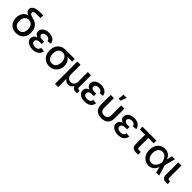

<svg xmlns="http://www.w3.org/2000/svg" viewBox="409 -2499 4458 4458"><g transform="rotate(45 2638.0 -270.0)"><path d="M287.1 11.7Q212.9 11.7 157.2 -19.5Q101.6 -50.8 70.3 -108.4Q39.1 -166 39.1 -245.1Q39.1 -325.2 70.3 -380.6Q101.6 -436 157.2 -465.1Q212.9 -494.1 286.6 -494.1V-460Q245.6 -468.3 212.6 -479.7Q179.7 -491.2 156.7 -507.3Q133.8 -523.4 121.8 -545.2Q109.9 -566.9 109.9 -595.2Q109.9 -636.2 135.7 -665.8Q161.6 -695.3 213.1 -711.4Q264.6 -727.5 342.3 -727.5H447.3V-637.7H323.7Q285.6 -637.7 261.7 -631.8Q237.8 -626 226.3 -614Q214.8 -602.1 214.8 -584Q214.8 -566.4 225.1 -554.2Q235.4 -542 253.9 -533Q272.5 -523.9 297.6 -516.6Q322.8 -509.3 352.5 -501Q386.2 -491.7 418.7 -472.7Q451.2 -453.6 477.1 -423.1Q502.9 -392.6 518.6 -348.9Q534.2 -305.2 534.2 -247.1Q534.2 -166.5 503.2 -108.4Q472.2 -50.3 416.5 -19.3Q360.8 11.7 287.1 11.7ZM286.6 -78.6Q330.6 -78.6 362.1 -97.4Q393.6 -116.2 410.6 -153.6Q427.7 -190.9 427.7 -245.1Q427.7 -300.3 410.6 -338.9Q393.6 -377.4 362.1 -398.2Q330.6 -418.9 286.6 -418.9Q243.2 -418.9 211.4 -398.4Q179.7 -377.9 162.6 -339.1Q145.5 -300.3 145.5 -245.1Q145.5 -190.4 162.6 -153.3Q179.7 -116.2 211.2 -97.4Q242.7 -78.6 286.6 -78.6Z M831.1 10.7Q769 10.7 719.7 -7.8Q670.4 -26.4 641.8 -61.5Q613.3 -96.7 613.3 -145Q613.3 -176.8 626.5 -202.1Q639.6 -227.5 666 -245.6Q692.4 -263.7 731.9 -273.4Q771.5 -283.2 824.2 -283.2H894.5V-232.4H832Q797.9 -232.4 772.5 -222.9Q747.1 -213.4 733.2 -195.6Q719.2 -177.7 719.2 -152.8Q719.2 -116.7 750 -95.2Q780.8 -73.7 833.5 -73.7Q868.7 -73.7 892.3 -83.7Q916 -93.8 929.2 -112.8Q942.4 -131.8 946.8 -160.2L1048.3 -150.9Q1042 -99.1 1013.9 -63Q985.8 -26.9 939.5 -8.1Q893.1 10.7 831.1 10.7ZM828.6 -254.9Q775.4 -254.9 736.8 -263.7Q698.2 -272.5 673.1 -288.8Q647.9 -305.2 636 -328.9Q624 -352.5 624 -381.8Q624 -429.7 650.6 -464.8Q677.2 -500 724.6 -519.3Q772 -538.6 833.5 -538.6Q892.6 -538.6 936.3 -520.3Q980 -502 1006.3 -468Q1032.7 -434.1 1039.6 -386.2L940.4 -375.5Q934.6 -412.1 907.7 -433.1Q880.9 -454.1 833.5 -454.1Q785.6 -454.1 756.8 -433.3Q728 -412.6 728 -379.9Q728 -350.6 754.9 -331.1Q781.7 -311.5 835.4 -311.5H894.5V-254.9Z M1376.5 11.7Q1301.3 11.7 1244.9 -22.7Q1188.5 -57.1 1157.2 -118.4Q1126 -179.7 1126 -260.3Q1126 -340.8 1157.2 -401.1Q1188.5 -461.4 1244.9 -495.4Q1301.3 -529.3 1376 -529.3H1680.2V-443.4H1464.8L1376 -439.5Q1329.6 -439.5 1297.6 -416.7Q1265.6 -394 1249.3 -353.8Q1232.9 -313.5 1232.9 -260.3Q1232.9 -207.5 1249.3 -166.3Q1265.6 -125 1297.9 -101.6Q1330.1 -78.1 1376.5 -78.1Q1423.3 -78.1 1455.3 -101.8Q1487.3 -125.5 1503.9 -166.5Q1520.5 -207.5 1520.5 -260.3Q1520.5 -313.5 1503.9 -353.5Q1487.3 -393.6 1455.3 -416.5Q1423.3 -439.5 1376.5 -439.5V-477.1Q1429.7 -477.1 1475.1 -463.1Q1520.5 -449.2 1554.4 -421.1Q1588.4 -393.1 1607.4 -349.9Q1626.5 -306.6 1626.5 -248.5Q1626.5 -173.8 1595.5 -115Q1564.5 -56.2 1508.1 -22.2Q1451.7 11.7 1376.5 11.7Z M1766.1 204.1V-529.3H1871.1V-217.3Q1871.1 -170.4 1887 -140.4Q1902.8 -110.4 1930.2 -96.2Q1957.5 -82 1992.2 -82Q2027.3 -82 2054 -96.2Q2080.6 -110.4 2095.7 -140.4Q2110.8 -170.4 2110.8 -217.3V-529.3H2215.8V-132.8Q2215.8 -107.9 2227.1 -97.7Q2238.3 -87.4 2265.1 -87.4H2281.7V0H2251Q2182.1 0 2148.2 -32.7Q2114.3 -65.4 2114.3 -127.4V-176.8H2135.7Q2135.7 -122.6 2121.8 -87.4Q2107.9 -52.2 2085.9 -32.2Q2064 -12.2 2039.3 -4.2Q2014.6 3.9 1993.2 3.9Q1971.7 3.9 1946.8 -4.2Q1921.9 -12.2 1899.9 -32.2Q1877.9 -52.2 1864 -87.4Q1850.1 -122.6 1850.1 -176.8H1871.1V204.1Z M2541.5 10.7Q2479.5 10.7 2430.2 -7.8Q2380.9 -26.4 2352.3 -61.5Q2323.7 -96.7 2323.7 -145Q2323.7 -176.8 2336.9 -202.1Q2350.1 -227.5 2376.5 -245.6Q2402.8 -263.7 2442.4 -273.4Q2481.9 -283.2 2534.7 -283.2H2605V-232.4H2542.5Q2508.3 -232.4 2482.9 -222.9Q2457.5 -213.4 2443.6 -195.6Q2429.7 -177.7 2429.7 -152.8Q2429.7 -116.7 2460.4 -95.2Q2491.2 -73.7 2543.9 -73.7Q2579.1 -73.7 2602.8 -83.7Q2626.5 -93.8 2639.6 -112.8Q2652.8 -131.8 2657.2 -160.2L2758.8 -150.9Q2752.4 -99.1 2724.4 -63Q2696.3 -26.9 2649.9 -8.1Q2603.5 10.7 2541.5 10.7ZM2539.1 -254.9Q2485.8 -254.9 2447.3 -263.7Q2408.7 -272.5 2383.5 -288.8Q2358.4 -305.2 2346.4 -328.9Q2334.5 -352.5 2334.5 -381.8Q2334.5 -429.7 2361.1 -464.8Q2387.7 -500 2435.1 -519.3Q2482.4 -538.6 2543.9 -538.6Q2603 -538.6 2646.7 -520.3Q2690.4 -502 2716.8 -468Q2743.2 -434.1 2750 -386.2L2650.9 -375.5Q2645 -412.1 2618.2 -433.1Q2591.3 -454.1 2543.9 -454.1Q2496.1 -454.1 2467.3 -433.3Q2438.5 -412.6 2438.5 -379.9Q2438.5 -350.6 2465.3 -331.1Q2492.2 -311.5 2545.9 -311.5H2605V-254.9Z M3086.4 9.8Q3016.6 9.8 2966.1 -15.6Q2915.5 -41 2888.7 -88.9Q2861.8 -136.7 2861.8 -203.1V-529.3H2966.8V-209Q2966.8 -168 2980.5 -139.9Q2994.1 -111.8 3021 -97.2Q3047.9 -82.5 3086.4 -82.5Q3125.5 -82.5 3152.1 -97.2Q3178.7 -111.8 3192.4 -139.9Q3206.1 -168 3206.1 -209V-529.3H3311.5V-203.1Q3311.5 -136.7 3284.4 -88.9Q3257.3 -41 3207 -15.6Q3156.7 9.8 3086.4 9.8ZM3051.8 -596.7 3069.3 -744.1H3170.9L3120.1 -596.7Z M3633.3 10.7Q3571.3 10.7 3522 -7.8Q3472.7 -26.4 3444.1 -61.5Q3415.5 -96.7 3415.5 -145Q3415.5 -176.8 3428.7 -202.1Q3441.9 -227.5 3468.3 -245.6Q3494.6 -263.7 3534.2 -273.4Q3573.7 -283.2 3626.5 -283.2H3696.8V-232.4H3634.3Q3600.1 -232.4 3574.7 -222.9Q3549.3 -213.4 3535.4 -195.6Q3521.5 -177.7 3521.5 -152.8Q3521.5 -116.7 3552.2 -95.2Q3583 -73.7 3635.7 -73.7Q3670.9 -73.7 3694.6 -83.7Q3718.3 -93.8 3731.4 -112.8Q3744.6 -131.8 3749 -160.2L3850.6 -150.9Q3844.2 -99.1 3816.2 -63Q3788.1 -26.9 3741.7 -8.1Q3695.3 10.7 3633.3 10.7ZM3630.9 -254.9Q3577.6 -254.9 3539.1 -263.7Q3500.5 -272.5 3475.3 -288.8Q3450.2 -305.2 3438.2 -328.9Q3426.3 -352.5 3426.3 -381.8Q3426.3 -429.7 3452.9 -464.8Q3479.5 -500 3526.9 -519.3Q3574.2 -538.6 3635.7 -538.6Q3694.8 -538.6 3738.5 -520.3Q3782.2 -502 3808.6 -468Q3835 -434.1 3841.8 -386.2L3742.7 -375.5Q3736.8 -412.1 3710 -433.1Q3683.1 -454.1 3635.7 -454.1Q3587.9 -454.1 3559.1 -433.3Q3530.3 -412.6 3530.3 -379.9Q3530.3 -350.6 3557.1 -331.1Q3584 -311.5 3637.7 -311.5H3696.8V-254.9Z M4229.5 2.9Q4156.2 2.9 4118.4 -30.8Q4080.6 -64.5 4080.6 -129.9V-439.5H3903.3V-529.3H4362.3V-439.5H4185.5V-141.6Q4185.5 -110.8 4198.2 -97.7Q4210.9 -84.5 4242.2 -84.5Q4253.4 -84.5 4266.4 -85.4Q4279.3 -86.4 4290.5 -87.4L4298.8 -1.5Q4282.7 0.5 4265.1 1.7Q4247.6 2.9 4229.5 2.9Z M4641.6 11.7Q4568.8 11.7 4513.7 -23.4Q4458.5 -58.6 4427.7 -120.6Q4397 -182.6 4397 -263.2Q4397 -344.2 4428 -406.2Q4459 -468.3 4514.6 -503.4Q4570.3 -538.6 4644 -538.6Q4690.4 -538.6 4725.3 -524.2Q4760.3 -509.8 4785.4 -485.1Q4810.5 -460.4 4827.6 -428Q4844.7 -395.5 4855.5 -359.4H4887.7L4902.3 -269L4981.4 0H4883.8L4814 -266.1Q4804.2 -303.2 4790.3 -336.4Q4776.4 -369.6 4757.1 -394.8Q4737.8 -419.9 4710.9 -434.1Q4684.1 -448.2 4648.4 -448.2Q4604 -448.2 4571.3 -425.8Q4538.6 -403.3 4521 -361.8Q4503.4 -320.3 4503.4 -263.2Q4503.4 -207 4520.8 -165.5Q4538.1 -124 4570.1 -101.3Q4602.1 -78.6 4646 -78.6Q4681.6 -78.6 4709.5 -93.5Q4737.3 -108.4 4757.8 -134.3Q4778.3 -160.2 4792.2 -193.4Q4806.2 -226.6 4814.5 -263.2L4876.5 -529.3H4974.1L4901.9 -263.2L4887.2 -171.9H4856Q4844.2 -135.7 4826.7 -102.8Q4809.1 -69.8 4783.7 -44.2Q4758.3 -18.6 4723.4 -3.4Q4688.5 11.7 4641.6 11.7Z M5218.3 1.5Q5144.5 1.5 5111.3 -29.3Q5078.1 -60.1 5078.1 -125.5V-529.3H5183.1V-141.1Q5183.1 -109.4 5192.9 -97.4Q5202.6 -85.4 5230 -85.4Q5238.3 -85.4 5244.9 -85.9Q5251.5 -86.4 5256.3 -87.4L5264.6 -2.4Q5255.4 -1 5243.2 0.2Q5231 1.5 5218.3 1.5Z"/></g></svg>

Font: Inter 24pt Medium
Style: Regular
Weight: 500
Designer: Rasmus Andersson
Foundry: rsms
Version: Version 4.001;git-66647c0bb